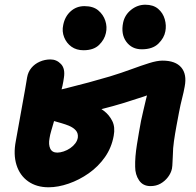

<svg xmlns="http://www.w3.org/2000/svg" viewBox="-20 -777 833 814"><path d="M186 17Q135 17 99.5 -8Q64 -33 50 -77.5Q36 -122 47 -179Q58 -240 68.5 -298.5Q79 -357 86.5 -398.5Q94 -440 95 -449Q99 -472 113 -489Q127 -506 148.5 -515.5Q170 -525 194 -525Q220 -525 238.5 -505.5Q257 -486 251 -448Q247 -417 235 -373.5Q223 -330 214 -286Q213 -277 208 -259.5Q203 -242 197.5 -223.5Q192 -205 190 -191Q185 -164 193 -147Q201 -130 223 -130Q235 -130 250 -135Q265 -140 278 -149Q291 -158 299.5 -169.5Q308 -181 310 -194Q312 -212 301.5 -224Q291 -236 272 -244Q260 -249 240 -255Q220 -261 199.5 -266.5Q179 -272 163 -274L188 -385Q224 -394 267 -404.5Q310 -415 356 -427.5Q402 -440 446 -453Q495 -468 537 -483.5Q579 -499 612.5 -509.5Q646 -520 669 -520Q724 -520 748.5 -491Q773 -462 763 -410Q759 -387 752 -360Q745 -333 739 -301Q734 -275 728 -242.5Q722 -210 717.5 -178.5Q713 -147 713 -123Q712 -110 711.5 -91.5Q711 -73 709 -62Q705 -43 692 -26Q679 -9 660.5 1.5Q642 12 618 12Q586 12 569.5 -12.5Q553 -37 553 -70Q552 -111 560.5 -164Q569 -217 578 -265Q583 -287 588 -309.5Q593 -332 598 -352Q603 -372 607 -388Q611 -404 613 -413L642 -388Q626 -380 590.5 -368Q555 -356 508 -341.5Q461 -327 407 -313.5Q353 -300 300.5 -289.5Q248 -279 202 -272L223 -348Q233 -350 248.5 -351Q264 -352 286 -352Q298 -352 321 -348Q344 -344 371 -334Q398 -324 420.5 -307Q443 -290 456 -264Q469 -238 462 -201Q453 -151 425 -111Q397 -71 356.5 -42.5Q316 -14 271 1.5Q226 17 186 17ZM581 -568Q539 -568 515.5 -600Q492 -632 502 -681Q509 -714 536 -735.5Q563 -757 596 -757Q630 -757 650.5 -739.5Q671 -722 678.5 -695.5Q686 -669 681 -644Q676 -616 651.5 -592Q627 -568 581 -568ZM334 -564Q304 -564 283 -579Q262 -594 252 -619Q242 -644 248 -671Q255 -707 279.5 -729Q304 -751 338 -751Q375 -751 396.5 -733Q418 -715 426.5 -689Q435 -663 429 -637Q423 -609 400 -586.5Q377 -564 334 -564Z"/></svg>

Font: Shantell Sans
Style: Bold Italic
Weight: 700
Italic angle: -11°
Designer: Stephen Nixon, Anya Danilova, Shantell Martin
Foundry: Arrow Type
Version: Version 1.011;[c5ecc13dd]